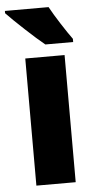

<svg xmlns="http://www.w3.org/2000/svg" viewBox="-68 -799 406 832"><g transform="rotate(-5 134.5 -383.0)"><path d="M176 -766H-14V-756C18 -722 109 -637 148 -606H269V-620C246 -651 198 -725 176 -766ZM227 0V-553H56V0Z"/></g></svg>

Font: Noto Sans Hebrew Condensed Black
Style: Regular
Weight: 900
Width: 3
Designer: Monotype Design Team
Foundry: Monotype Imaging Inc.
Version: Version 2.004